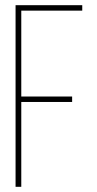

<svg xmlns="http://www.w3.org/2000/svg" viewBox="-20 -720 373 740"><path d="M62 -348H258V-327H62V0H40V-700H297V-679H62Z"/></svg>

Font: TypoPRO Bebas Neue
Style: Regular
Weight: 300
Designer: Ryoichi Tsunekawa
Foundry: Ryoichi Tsunekawa
Version: Version 001.003